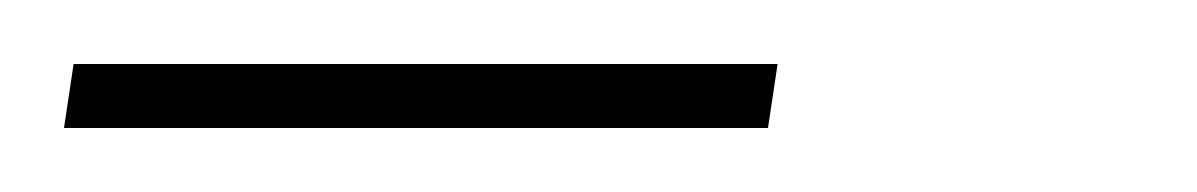

<svg xmlns="http://www.w3.org/2000/svg" viewBox="-34 70 374 60"><path d="M206 110H-14L-11 90H209Z"/></svg>

Font: Tanohe Sans Thin
Style: Italic
Weight: 100
Designer: Village Type and Design LLC & Cristiano Sobral
Foundry: Cooper Hewitt Smithsonian Design Museum
Version: Version 1.00;September 29, 2021;FontCreator 13.0.0.2655 64-b